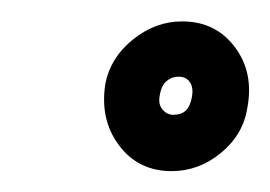

<svg xmlns="http://www.w3.org/2000/svg" viewBox="-20 -730 259 184"><path d="M144.5 -566Q170.5 -566 191.8 -583.5Q213 -601 217 -626.5Q223.5 -660.5 205 -685Q186.5 -709.5 154.5 -709.5Q129 -709.5 107.5 -692.2Q86 -675 81 -650Q75.5 -615.5 94 -590.8Q112.5 -566 144.5 -566ZM146 -620Q140 -620 135.8 -625Q131.5 -630 133 -638Q134.5 -648 139.5 -652.2Q144.5 -656.5 151 -656.5Q158.5 -656.5 162 -651.2Q165.5 -646 164 -637.5Q162.5 -628.5 158.2 -624.2Q154 -620 146 -620Z"/></svg>

Font: Anybody UltraCondensed Thin ExtraBold
Style: Italic
Weight: 800
Italic angle: -10°
Version: Version 1.111